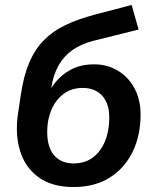

<svg xmlns="http://www.w3.org/2000/svg" viewBox="-20 -743 630 773"><path d="M276 10Q189 10 135 -29.5Q81 -69 60.5 -136.5Q40 -204 53 -289L64 -362Q75 -438 98 -491.5Q121 -545 157 -581.5Q193 -618 243.5 -642Q294 -666 361 -684L510 -723L538 -624L357 -579Q306 -566 271 -541Q236 -516 215.5 -479Q195 -442 187 -393L178 -339H161Q176 -378 202.5 -411Q229 -444 268 -464Q307 -484 359 -484Q412 -484 454.5 -458.5Q497 -433 521.5 -387.5Q546 -342 546 -282Q546 -197 513.5 -131Q481 -65 421 -27.5Q361 10 276 10ZM276 -85Q322 -85 354 -109Q386 -133 403 -175Q420 -217 420 -269Q420 -326 391.5 -357.5Q363 -389 313 -389Q268 -389 236 -365Q204 -341 187 -301Q170 -261 170 -213Q170 -149 198.5 -117Q227 -85 276 -85Z"/></svg>

Font: Nunito Sans 12pt ExtraLight
Style: Italic
Weight: 200
Italic angle: -9°
Designer: Vernon Adams
Foundry: Vernon Adams
Version: Version 3.101;gftools[0.9.27]